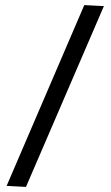

<svg xmlns="http://www.w3.org/2000/svg" viewBox="-20 -730 434 754"><path d="M388 -706 82 4 6 0 311 -710Z"/></svg>

Font: Palanquin
Style: Regular
Weight: 400
Designer: Pria Ravichandran
Version: Version 1.0.4